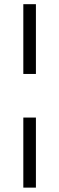

<svg xmlns="http://www.w3.org/2000/svg" viewBox="-20 -747 279 904"><path d="M89.8 -193.5H149.1V136.4H89.8ZM149.1 -727.3V-398.8H89.8V-727.3Z"/></svg>

Font: Inter Light BETA
Style: Regular
Weight: 300
Designer: Rasmus Andersson
Foundry: rsms
Version: Version 3.011;git-f93a4a705